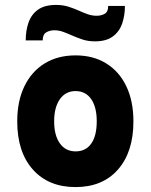

<svg xmlns="http://www.w3.org/2000/svg" viewBox="-20 -748 612 780"><path d="M287 12Q177 12 113.5 -59.2Q50 -130.5 50 -255Q50 -337 79 -397.2Q108 -457.5 161.2 -490.2Q214.5 -523 287 -523Q359 -523 411.8 -490.2Q464.5 -457.5 493.2 -397.5Q522 -337.5 522 -255Q522 -130.5 459.2 -59.2Q396.5 12 287 12ZM287 -133Q328.5 -133 350.8 -164.8Q373 -196.5 373 -255Q373 -313.5 350.2 -345.8Q327.5 -378 287 -378Q246.5 -378 223.2 -345Q200 -312 200 -255Q200 -198 223.2 -165.5Q246.5 -133 287 -133ZM365.5 -580Q337 -580 313.8 -588Q290.5 -596 270 -605Q252.5 -613 235.5 -619Q218.5 -625 200.5 -625Q182 -625 167.8 -616.5Q153.5 -608 153.5 -584H84.5Q84.5 -624 96 -656.8Q107.5 -689.5 134.5 -708.8Q161.5 -728 207.5 -728Q235.5 -728 258.2 -720.8Q281 -713.5 301 -704.5Q318.5 -696.5 336.2 -690.2Q354 -684 372.5 -684Q391.5 -684 405.5 -692Q419.5 -700 419.5 -724H487.5Q487.5 -685 476.2 -652.2Q465 -619.5 438.2 -599.8Q411.5 -580 365.5 -580Z"/></svg>

Font: Overpass Black
Style: Regular
Weight: 900
Designer: Delve Withrington, Dave Bailey, Thomas Jockin
Foundry: Delve Fonts LLC
Version: Version 4.000; ttfautohint (v1.8.3)